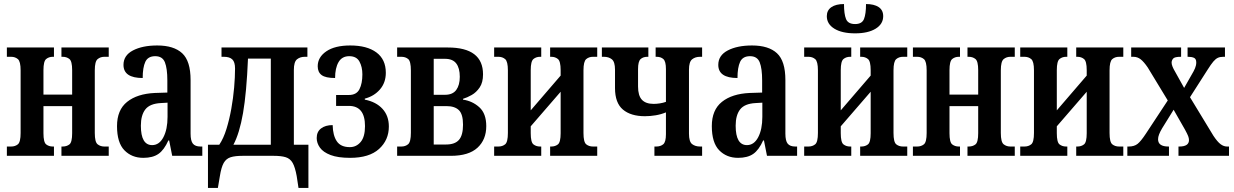

<svg xmlns="http://www.w3.org/2000/svg" viewBox="-20 -771 6107 950"><path d="M14 0V-46H35Q55 -46 68.5 -57Q82 -68 82 -113V-423Q82 -467 68.5 -478.5Q55 -490 35 -490H14V-536H247V-490H241Q222 -490 208.5 -479Q195 -468 195 -424V-303H337V-424Q337 -468 323.5 -479Q310 -490 290 -490H284V-536H518V-490H496Q477 -490 463 -478.5Q449 -467 449 -423V-113Q449 -68 463 -57Q477 -46 496 -46H518V0H284V-46H290Q310 -46 323.5 -56.5Q337 -67 337 -112V-246H195V-112Q195 -67 208.5 -56.5Q222 -46 241 -46H247V0Z M689 10Q632 10 595.5 -27.5Q559 -65 559 -147Q559 -227 609 -267Q659 -307 746 -311L808 -313V-373Q808 -432 796 -462.5Q784 -493 748 -493Q712 -493 699 -465Q686 -437 686 -385Q591 -385 591 -450Q591 -497 638 -521.5Q685 -546 758 -546Q840 -546 881.5 -507.5Q923 -469 923 -375V-110Q923 -74 934.5 -60Q946 -46 972 -46H981V0H832L817 -76H813Q792 -29 764 -9.5Q736 10 689 10ZM733 -53Q768 -53 788.5 -92Q809 -131 809 -193V-263L775 -261Q721 -258 699 -229.5Q677 -201 677 -149Q677 -53 733 -53Z M1009 159V-55H1065Q1086 -86 1100.5 -133Q1115 -180 1124.5 -233Q1134 -286 1138.5 -338Q1143 -390 1143 -432Q1143 -464 1129.5 -477Q1116 -490 1088 -490H1076V-536H1501V-490H1488Q1465 -490 1449.5 -477.5Q1434 -465 1434 -425V-55H1506V159H1457L1448 100Q1440 56 1428 35Q1416 14 1394 7Q1372 0 1334 0H1181Q1143 0 1121 7Q1099 14 1087 35Q1075 56 1068 100L1058 159ZM1135 -55H1320V-481H1207Q1200 -312 1182.5 -211.5Q1165 -111 1135 -55Z M1712 10Q1652 10 1615.5 -4Q1579 -18 1563 -40.5Q1547 -63 1547 -88Q1547 -119 1568.5 -135.5Q1590 -152 1626 -152Q1627 -101 1646.5 -72Q1666 -43 1711 -43Q1743 -43 1764.5 -68.5Q1786 -94 1786 -147Q1786 -247 1706 -247H1643V-301H1706Q1744 -301 1758.5 -329.5Q1773 -358 1773 -403Q1773 -440 1758.5 -466.5Q1744 -493 1708 -493Q1672 -493 1655 -463.5Q1638 -434 1638 -385Q1591 -385 1571.5 -399.5Q1552 -414 1552 -443Q1552 -488 1594.5 -517Q1637 -546 1713 -546Q1796 -546 1842.5 -511.5Q1889 -477 1889 -411Q1889 -362 1860 -328.5Q1831 -295 1785 -283V-278Q1841 -267 1872.5 -232.5Q1904 -198 1904 -145Q1904 -78 1855.5 -34Q1807 10 1712 10Z M1945 0V-46H1966Q1986 -46 1999.5 -57.5Q2013 -69 2013 -114V-422Q2013 -468 1999.5 -479Q1986 -490 1966 -490H1945V-536H2196Q2370 -536 2370 -403Q2370 -363 2353.5 -338.5Q2337 -314 2314 -301Q2291 -288 2271 -282V-278Q2318 -271 2352 -240Q2386 -209 2386 -147Q2386 -80 2342.5 -40Q2299 0 2211 0ZM2126 -302H2182Q2220 -302 2237.5 -326Q2255 -350 2255 -391Q2255 -434 2237.5 -457Q2220 -480 2182 -480H2126ZM2126 -56H2187Q2231 -56 2251 -79Q2271 -102 2271 -154Q2271 -206 2250.5 -226Q2230 -246 2189 -246H2126Z M2425 0V-46H2446Q2466 -46 2479.5 -57Q2493 -68 2493 -113V-423Q2493 -467 2479.5 -478.5Q2466 -490 2446 -490H2425V-536H2658V-490H2652Q2633 -490 2619.5 -479Q2606 -468 2606 -424V-225L2754 -397V-424Q2754 -468 2740.5 -479Q2727 -490 2708 -490H2702V-536H2935V-490H2914Q2894 -490 2880.5 -478.5Q2867 -467 2867 -423V-113Q2867 -68 2880.5 -57Q2894 -46 2914 -46H2935V0H2702V-46H2708Q2727 -46 2740.5 -56.5Q2754 -67 2754 -112V-317L2606 -146V-112Q2606 -67 2619.5 -56.5Q2633 -46 2652 -46H2658V0Z M3218 0V-46H3227Q3248 -46 3261.5 -57Q3275 -68 3275 -107V-215Q3251 -205 3224 -200.5Q3197 -196 3171 -196Q3101 -196 3062 -229Q3023 -262 3023 -335V-426Q3023 -465 3007.5 -477.5Q2992 -490 2968 -490H2958V-536H3188V-490H3183Q3162 -490 3149.5 -478.5Q3137 -467 3137 -429V-343Q3137 -298 3156 -277.5Q3175 -257 3214 -257Q3229 -257 3245 -259.5Q3261 -262 3275 -267V-429Q3275 -467 3262.5 -478.5Q3250 -490 3229 -490H3224V-536H3454V-490H3444Q3420 -490 3404.5 -477.5Q3389 -465 3389 -426V-110Q3389 -70 3404.5 -58Q3420 -46 3444 -46H3454V0Z M3632 10Q3575 10 3538.5 -27.5Q3502 -65 3502 -147Q3502 -227 3552 -267Q3602 -307 3689 -311L3751 -313V-373Q3751 -432 3739 -462.5Q3727 -493 3691 -493Q3655 -493 3642 -465Q3629 -437 3629 -385Q3534 -385 3534 -450Q3534 -497 3581 -521.5Q3628 -546 3701 -546Q3783 -546 3824.5 -507.5Q3866 -469 3866 -375V-110Q3866 -74 3877.5 -60Q3889 -46 3915 -46H3924V0H3775L3760 -76H3756Q3735 -29 3707 -9.5Q3679 10 3632 10ZM3676 -53Q3711 -53 3731.5 -92Q3752 -131 3752 -193V-263L3718 -261Q3664 -258 3642 -229.5Q3620 -201 3620 -149Q3620 -53 3676 -53Z M3959 0V-46H3980Q4000 -46 4013.5 -57Q4027 -68 4027 -113V-423Q4027 -467 4013.5 -478.5Q4000 -490 3980 -490H3959V-536H4192V-490H4186Q4167 -490 4153.5 -479Q4140 -468 4140 -424V-225L4288 -397V-424Q4288 -468 4274.5 -479Q4261 -490 4242 -490H4236V-536H4469V-490H4448Q4428 -490 4414.5 -478.5Q4401 -467 4401 -423V-113Q4401 -68 4414.5 -57Q4428 -46 4448 -46H4469V0H4236V-46H4242Q4261 -46 4274.5 -56.5Q4288 -67 4288 -112V-317L4140 -146V-112Q4140 -67 4153.5 -56.5Q4167 -46 4186 -46H4192V0ZM4211 -606Q4146 -606 4108.5 -629Q4071 -652 4071 -691Q4071 -720 4093.5 -735.5Q4116 -751 4156 -751Q4156 -702 4166 -677Q4176 -652 4211 -652Q4245 -652 4255 -677Q4265 -702 4265 -751Q4305 -751 4327.5 -736Q4350 -721 4350 -691Q4350 -652 4312.5 -629Q4275 -606 4211 -606Z M4497 0V-46H4518Q4538 -46 4551.5 -57Q4565 -68 4565 -113V-423Q4565 -467 4551.5 -478.5Q4538 -490 4518 -490H4497V-536H4730V-490H4724Q4705 -490 4691.5 -479Q4678 -468 4678 -424V-303H4820V-424Q4820 -468 4806.5 -479Q4793 -490 4773 -490H4767V-536H5001V-490H4979Q4960 -490 4946 -478.5Q4932 -467 4932 -423V-113Q4932 -68 4946 -57Q4960 -46 4979 -46H5001V0H4767V-46H4773Q4793 -46 4806.5 -56.5Q4820 -67 4820 -112V-246H4678V-112Q4678 -67 4691.5 -56.5Q4705 -46 4724 -46H4730V0Z M5028 0V-46H5049Q5069 -46 5082.5 -57Q5096 -68 5096 -113V-423Q5096 -467 5082.5 -478.5Q5069 -490 5049 -490H5028V-536H5261V-490H5255Q5236 -490 5222.5 -479Q5209 -468 5209 -424V-225L5357 -397V-424Q5357 -468 5343.5 -479Q5330 -490 5311 -490H5305V-536H5538V-490H5517Q5497 -490 5483.5 -478.5Q5470 -467 5470 -423V-113Q5470 -68 5483.5 -57Q5497 -46 5517 -46H5538V0H5305V-46H5311Q5330 -46 5343.5 -56.5Q5357 -67 5357 -112V-317L5209 -146V-112Q5209 -67 5222.5 -56.5Q5236 -46 5255 -46H5261V0Z M5558 0V-46H5565Q5592 -46 5608.5 -59Q5625 -72 5650 -110L5758 -274L5659 -437Q5640 -465 5624 -477.5Q5608 -490 5588 -490H5577V-536H5824V-490H5822Q5792 -490 5784.5 -481Q5777 -472 5777 -461Q5777 -445 5795 -415L5839 -336L5876 -401Q5887 -419 5893 -433.5Q5899 -448 5899 -462Q5899 -480 5887.5 -485Q5876 -490 5859 -490H5856V-536H6041V-490H6033Q6017 -490 6006 -485Q5995 -480 5983.5 -466.5Q5972 -453 5955 -426L5868 -290L5984 -99Q6004 -69 6019.5 -57.5Q6035 -46 6051 -46H6061V0H5811V-46H5815Q5863 -46 5863 -78Q5863 -87 5859 -97.5Q5855 -108 5843 -130L5787 -228L5730 -136Q5720 -119 5715 -106Q5710 -93 5710 -82Q5710 -46 5761 -46H5764V0Z"/></svg>

Font: Noto Serif ExtraCondensed SemiBold
Style: Regular
Weight: 600
Width: 2
Designer: Monotype Design Team
Foundry: Monotype Imaging Inc.
Version: Version 2.015; ttfautohint (v1.8.4.7-5d5b)